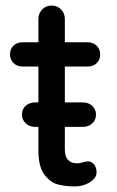

<svg xmlns="http://www.w3.org/2000/svg" viewBox="-20 -670 420 690"><path d="M213 -431V-302H277Q298 -302 311.5 -289.5Q325 -277 325 -258Q325 -239 311.5 -226.5Q298 -214 277 -214H213V-133Q213 -83 258 -83Q265 -83 277 -86.5Q289 -90 296 -90Q309 -90 318 -79Q327 -68 327 -51Q327 -30 303 -15Q279 0 249 0Q216 0 188.5 -7Q161 -14 139.5 -42.5Q118 -71 118 -129V-214H107Q86 -214 72.5 -226.5Q59 -239 59 -259Q59 -278 72.5 -290Q86 -302 107 -302H118V-431H60Q41 -431 28.5 -443.5Q16 -456 16 -475Q16 -494 28.5 -506Q41 -518 60 -518H118V-602Q118 -622 131.5 -636Q145 -650 166 -650Q186 -650 199.5 -636Q213 -622 213 -602V-518H296Q315 -518 327.5 -505.5Q340 -493 340 -474Q340 -455 327.5 -443Q315 -431 296 -431Z"/></svg>

Font: Quicksand Medium
Style: Regular
Weight: 500
Designer: Andrew Paglinawan
Foundry: Andrew Paglinawan
Version: Version 3.000